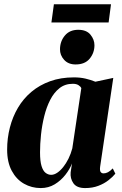

<svg xmlns="http://www.w3.org/2000/svg" viewBox="-20 -898 590 928"><path d="M464 -92.5Q461.5 -73.5 466.5 -66.8Q471.5 -60 480.5 -60Q491 -60 501.8 -65.5Q512.5 -71 525 -84L537.5 -58.5Q525 -43 504.2 -26.8Q483.5 -10.5 455.2 0.2Q427 11 391.5 11Q351 11 334.8 -12.2Q318.5 -35.5 321.5 -65.5L328 -108Q317.5 -80.5 296 -53Q274.5 -25.5 244.5 -7.2Q214.5 11 177 11Q133 11 96 -10Q59 -31 36.8 -72.5Q14.5 -114 14.5 -175Q14.5 -230 27.8 -281.8Q41 -333.5 67 -377.5Q93 -421.5 132 -454.2Q171 -487 222.5 -505.5Q274 -524 337.5 -524Q368 -524 393.5 -518Q419 -512 441 -503L527.5 -521.5ZM373 -472Q369.5 -480 359.2 -486.5Q349 -493 332 -493Q294.5 -493 267.8 -472Q241 -451 222.8 -415.5Q204.5 -380 193.8 -336.2Q183 -292.5 178.2 -247Q173.5 -201.5 173.5 -161.5Q173.5 -119 180.8 -95.5Q188 -72 200.5 -62.5Q213 -53 227.5 -53Q241.5 -53 256.5 -63Q271.5 -73 285.5 -90.5Q299.5 -108 311 -131.2Q322.5 -154.5 329.5 -181ZM345.5 -586.5Q310 -586.5 289.8 -609Q269.5 -631.5 270 -660.5Q270.5 -699 293.8 -726.5Q317 -754 358 -754Q398 -754 417.2 -730.5Q436.5 -707 436.5 -679.5Q436.5 -642.5 413.5 -614.5Q390.5 -586.5 345.5 -586.5ZM240.5 -877.5H516.5L505 -789.5H228.5Z"/></svg>

Font: Merriweather 120pt ExtraBold
Style: Italic
Weight: 800
Italic angle: -7.8°
Version: Version 2.101